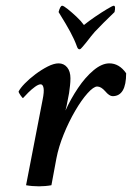

<svg xmlns="http://www.w3.org/2000/svg" viewBox="-20 -656 467 680"><path d="M118.2 3.9Q106.4 3.9 94.7 2.9Q83 2 72.3 0L130.9 -302.7Q136.7 -331.1 134.3 -344.2Q131.8 -357.4 124 -357.4Q116.2 -357.4 104 -348.6Q91.8 -339.8 80.1 -328.1Q68.4 -316.4 61.5 -308.6Q59.6 -308.6 52.7 -318.4Q45.9 -328.1 45.9 -332Q51.8 -343.8 67.9 -360.4Q84 -377 105.5 -393.1Q127 -409.2 148.9 -420.4Q170.9 -431.6 187.5 -431.6Q206.1 -431.6 217.8 -417.5Q229.5 -403.3 229.5 -378.9Q229.5 -366.2 228 -353Q226.6 -339.8 224.6 -326.2Q219.7 -298.8 216.3 -283.2Q212.9 -267.6 211.9 -264.6Q230.5 -305.7 256.3 -344.2Q282.2 -382.8 311.5 -407.2Q340.8 -431.6 367.2 -431.6Q402.3 -431.6 426.8 -396.5Q426.8 -315.4 378.9 -315.4Q367.2 -315.4 352.5 -333Q337.9 -349.6 324.2 -349.6Q311.5 -349.6 290 -325.7Q268.6 -301.8 246.1 -263.2Q223.6 -224.6 205.6 -180.2Q187.5 -135.7 179.7 -94.7L162.1 0Q151.4 2 140.1 2.9Q128.9 3.9 118.2 3.9ZM261.7 -481.4Q255.9 -481.4 252.9 -490.2Q248 -503.9 241.7 -517.6Q235.4 -531.2 228.5 -543.9Q222.7 -554.7 212.4 -572.3Q202.1 -589.8 187.5 -613.3Q193.4 -635.7 200.2 -635.7Q205.1 -635.7 219.7 -624Q234.4 -612.3 251 -596.7Q267.6 -581.1 277.3 -567.4Q293.9 -581.1 316.9 -596.7Q339.8 -612.3 359.4 -624Q378.9 -635.7 382.8 -635.7Q390.6 -635.7 385.7 -613.3Q373 -600.6 365.2 -593.3Q357.4 -585.9 347.2 -575.7Q336.9 -565.4 315.4 -543Q311.5 -539.1 302.7 -527.8Q293.9 -516.6 285.2 -505.4Q276.4 -494.1 272.5 -490.2Q265.6 -481.4 261.7 -481.4Z"/></svg>

Font: Crimson Text SemiBold
Style: Italic
Weight: 600
Italic angle: -11°
Designer: Sebastian Kosch
Foundry: Sebastian Kosch
Version: Version 1.100; ttfautohint (v1.8.4)